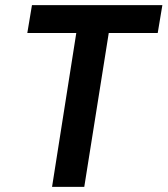

<svg xmlns="http://www.w3.org/2000/svg" viewBox="-20 -725 650 745"><path d="M182 0 276 -597H86L104 -705H610L592 -597H402L307 0Z"/></svg>

Font: Nunito Sans 7pt Condensed
Style: Bold Italic
Weight: 700
Width: 3
Italic angle: -9°
Designer: Vernon Adams
Foundry: Vernon Adams
Version: Version 3.101;gftools[0.9.27]